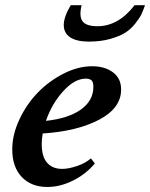

<svg xmlns="http://www.w3.org/2000/svg" viewBox="-20 -726 592 757"><path d="M330.1 -562Q282.7 -562 257.1 -578.6Q231.4 -595.2 231.4 -627.4Q231.4 -658.7 258.8 -705.6H301.8Q291 -661.1 305.7 -641.8Q320.3 -622.6 364.3 -622.6Q446.8 -622.6 510.7 -705.6H551.8Q544.9 -685.5 537.8 -670.4Q530.8 -655.3 513.4 -633.3Q496.1 -611.3 473.9 -597.2Q451.7 -583 414.3 -572.5Q377 -562 330.1 -562ZM166.5 11.2Q103.5 11.2 65.9 -28.1Q28.3 -67.4 28.3 -137.2Q28.3 -194.8 56.4 -254.9Q84.5 -314.9 128.7 -360.6Q172.9 -406.2 230.2 -435.5Q287.6 -464.8 343.3 -464.8Q394 -464.8 426 -440.4Q458 -416 457.5 -372.6Q457.5 -299.8 371.1 -254.2Q284.7 -208.5 148.4 -199.7Q144.5 -177.7 144.5 -158.7Q144.5 -108.4 165.8 -84.2Q187 -60.1 225.1 -60.1Q250 -60.1 283.4 -71.3Q316.9 -82.5 338.4 -101.6L354 -81.5Q318.4 -39.1 267.6 -13.9Q216.8 11.2 166.5 11.2ZM318.4 -416Q274.4 -416 229.5 -366.7Q184.6 -317.4 161.1 -249.5Q249 -258.8 298.6 -293.9Q348.1 -329.1 348.1 -383.3Q348.1 -403.3 340.3 -409.7Q332.5 -416 318.4 -416Z"/></svg>

Font: Elstob 6pt
Style: Italic
Weight: 700
Italic angle: -20°
Designer: Peter S. Baker
Version: Version 1.015